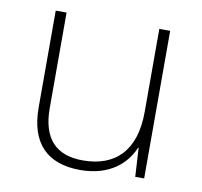

<svg xmlns="http://www.w3.org/2000/svg" viewBox="-66 -600 713 679"><g transform="rotate(10 291.0 -260.0)"><path d="M492 -530H453V-232C453 -92 383 -25 267 -25C172 -25 120 -76 120 -187V-530H81V-183C81 -55 144 10 264 10C368 10 427 -43 452 -103H454L460 0H492Z"/></g></svg>

Font: Noto Sans Canadian Aboriginal ExtraLight
Style: Regular
Weight: 200
Designer: Monotype Design Team, Typotheque's Kevin King
Foundry: Monotype Imaging Inc.
Version: Version 2.004